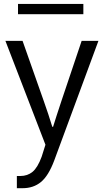

<svg xmlns="http://www.w3.org/2000/svg" viewBox="-20 -735 531 984"><path d="M72.3 -662.1V-714.8H407.2V-662.1ZM7.8 -525.4H95.7L204.1 -217.8Q228.5 -149.4 248 -85H252Q266.6 -132.8 294.9 -217.8L398.4 -525.4H484.4L257.8 87.9Q228.5 166 189.9 197.8Q151.4 229.5 95.7 229.5H66.4V167H84Q121.1 167 147 145.5Q172.9 124 193.4 68.4L212.9 6.8Z"/></svg>

Font: Gothic A1
Style: Regular
Weight: 400
Designer: HanYang I&C Co.,Ltd.
Foundry: HanYang I&C Co.,Ltd.
Version: Version 2.50